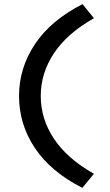

<svg xmlns="http://www.w3.org/2000/svg" viewBox="-20 -722 532 928"><path d="M378 186Q226 109 149 -6Q72 -121 72 -258Q72 -394 149.5 -509.5Q227 -625 379 -702L434 -634Q305 -561 241 -465Q177 -369 177 -258Q177 -147 241 -51Q305 45 434 118Z"/></svg>

Font: Lexend Exa
Style: Regular
Weight: 400
Designer: Bonnie Shaver-Troup, Thomas Jockin
Foundry: Lexend
Version: Version 1.007